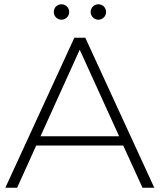

<svg xmlns="http://www.w3.org/2000/svg" viewBox="-20 -876 745 896"><path d="M267 -784C247 -784 231 -800 231 -820C231 -841 247 -856 267 -856C286 -856 303 -841 303 -820C303 -800 286 -784 267 -784ZM439 -784C420 -784 403 -800 403 -820C403 -841 420 -856 439 -856C459 -856 475 -841 475 -820C475 -800 459 -784 439 -784ZM700 0C700 0 645 0 645 0C645 0 555 -197 555 -197C555 -197 149 -197 149 -197C149 -197 60 0 60 0C60 0 5 0 5 0C5 0 327 -700 327 -700C327 -700 378 -700 378 -700C378 -700 700 0 700 0ZM352 -644C352 -644 169 -240 169 -240C169 -240 536 -240 536 -240C536 -240 352 -644 352 -644Z"/></svg>

Font: TamingNoise
Style: Regular
Weight: 500
Designer: Julieta Ulanovsky
Foundry: Julieta Ulanovsky
Version: ""